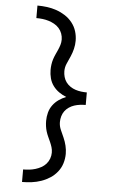

<svg xmlns="http://www.w3.org/2000/svg" viewBox="-64 -875 627 1069"><g transform="rotate(5 250.0 -340.0)"><path d="M101 153V83Q119 83 136 81Q153 79 169.5 74Q186 69 201.5 60.5Q217 52 228.5 39Q240 26 246 9.5Q252 -7 252 -24Q252 -40 247.5 -54.5Q243 -69 237 -82.5Q231 -96 224.5 -110Q218 -124 213.5 -138.5Q209 -153 207 -168Q205 -183 205 -198Q205 -221 211 -244Q217 -267 231 -286Q245 -305 264.5 -318.5Q284 -332 305 -340Q284 -348 264.5 -361.5Q245 -375 231 -394Q217 -413 211 -436Q205 -459 205 -482Q205 -497 207 -512Q209 -527 213.5 -541.5Q218 -556 224.5 -570Q231 -584 237 -597.5Q243 -611 247.5 -625.5Q252 -640 252 -656Q252 -673 246 -689.5Q240 -706 228.5 -719Q217 -732 201.5 -740.5Q186 -749 169.5 -754Q153 -759 136 -761Q119 -763 101 -763V-833Q128 -833 155 -829.5Q182 -826 208 -817Q234 -808 257 -793Q280 -778 297 -756.5Q314 -735 322 -709Q330 -683 330 -656Q330 -633 324.5 -610.5Q319 -588 310 -567.5Q301 -547 291.5 -526Q282 -505 282 -482Q282 -466 286.5 -450Q291 -434 300.5 -421Q310 -408 324 -398.5Q338 -389 353.5 -384Q369 -379 385 -377Q401 -375 417 -375V-305Q401 -305 385 -303Q369 -301 353.5 -296Q338 -291 324 -281.5Q310 -272 300.5 -259Q291 -246 286.5 -230Q282 -214 282 -198Q282 -175 291.5 -154Q301 -133 310 -112.5Q319 -92 324.5 -69.5Q330 -47 330 -24Q330 3 322 29Q314 55 297 76.5Q280 98 257 113Q234 128 208 137Q182 146 155 149.5Q128 153 101 153Z"/></g></svg>

Font: Iosevka SS18
Style: Regular
Weight: 400
Monospace: yes
Designer: Belleve Invis
Foundry: Belleve Invis
Version: Version 25.1.1; ttfautohint (v1.8.4)